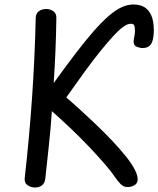

<svg xmlns="http://www.w3.org/2000/svg" viewBox="-20 -818 705 855"><path d="M136 17Q118 17 103 7Q88 -3 90 -25Q110 -201 122.5 -380Q135 -559 139 -737Q139 -758 153 -768Q167 -778 186 -778Q203 -778 217.5 -768Q232 -758 231 -737Q230 -665 227 -592.5Q224 -520 219 -448Q273 -523 317 -580.5Q361 -638 397 -679Q433 -720 463.5 -746.5Q494 -773 521 -785.5Q548 -798 574 -798Q604 -798 624 -785.5Q644 -773 654.5 -747.5Q665 -722 665 -682Q665 -661 661 -643Q657 -625 647 -615Q642 -610 633.5 -607Q625 -604 617 -604Q603 -604 589 -609.5Q575 -615 575 -634Q575 -640 578 -654.5Q581 -669 581 -682Q581 -693 578.5 -703Q576 -713 560 -712Q548 -712 529 -698.5Q510 -685 485 -658Q460 -631 428 -591.5Q396 -552 358 -500Q320 -448 275 -384Q300 -363 333.5 -332.5Q367 -302 404.5 -266.5Q442 -231 477 -194Q512 -157 539.5 -123Q567 -89 581 -61Q593 -37 593 -20Q593 -8 587 -0.5Q581 7 570.5 11Q560 15 548 15Q530 15 517 1.5Q504 -12 493 -28Q478 -51 447.5 -86.5Q417 -122 377.5 -163.5Q338 -205 294.5 -246.5Q251 -288 211 -323Q206 -248 198 -173.5Q190 -99 182 -25Q180 -3 167.5 7Q155 17 136 17Z"/></svg>

Font: Playpen Sans
Style: Regular
Weight: 400
Designer: Laura Meseguer, Veronika Burian, José Scaglione, Kostas Bartsokas, Vera Evstafieva, Tom Grace, Yorlmar Campos
Foundry: TypeTogether
Version: Version 2.000